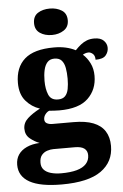

<svg xmlns="http://www.w3.org/2000/svg" viewBox="-72 -819 705 1100"><g transform="rotate(-5 281.0 -269.0)"><path d="M238 236Q115 236 54 202Q-7 168 -7 102Q-7 68 9.5 43.5Q26 19 57.5 4.5Q89 -10 132 -12Q103 -23 77.5 -44Q52 -65 52 -101Q52 -135 79.5 -160Q107 -185 151 -208Q104 -223 71 -261.5Q38 -300 38 -365Q38 -454 92 -502Q146 -550 261 -550Q299 -550 329.5 -543Q360 -536 385 -523Q402 -541 418.5 -554Q435 -567 453.5 -574Q472 -581 496 -581Q532 -581 550 -563Q568 -545 568 -521Q568 -497 552 -478Q536 -459 493 -459Q493 -483 480.5 -493.5Q468 -504 456 -504Q447 -504 438 -501Q429 -498 423 -494Q447 -473 463 -441Q479 -409 479 -368Q479 -289 426.5 -238.5Q374 -188 261 -188Q251 -188 231.5 -189Q212 -190 203 -191Q191 -187 180.5 -173.5Q170 -160 170 -144Q170 -128 183 -121Q196 -114 215 -114H335Q405 -114 449.5 -96.5Q494 -79 516 -44.5Q538 -10 538 40Q538 132 464.5 184Q391 236 238 236ZM240 172Q294 172 330 162Q366 152 384.5 131.5Q403 111 403 82Q403 57 385.5 43.5Q368 30 330 30H207Q191 30 172 36Q153 42 140 57.5Q127 73 127 102Q127 126 141 141.5Q155 157 181 164.5Q207 172 240 172ZM259 -251Q286 -251 300 -265.5Q314 -280 319 -306Q324 -332 324 -365Q324 -399 319 -426.5Q314 -454 300 -470Q286 -486 258 -486Q232 -486 217.5 -469.5Q203 -453 197 -425.5Q191 -398 191 -364Q191 -316 205 -283.5Q219 -251 259 -251ZM257 -622Q216 -622 188 -641Q160 -660 160 -698Q160 -738 188 -756Q216 -774 257 -774Q296 -774 325 -756Q354 -738 354 -698Q354 -660 325 -641Q296 -622 257 -622Z"/></g></svg>

Font: Noto Serif Thai ExtraBold
Style: Regular
Weight: 800
Version: Version 2.001